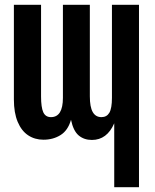

<svg xmlns="http://www.w3.org/2000/svg" viewBox="-20 -570 640 795"><path d="M555.5 205H453V-59.5Q423 9.5 360.5 9.5Q328 9.5 305.8 -9.2Q283.5 -28 274 -74Q261.5 -30 230.8 -10.8Q200 8.5 160 8.5Q124 8.5 96.5 -9.8Q69 -28 53.2 -65.5Q37.5 -103 37.5 -158V-550H150V-171Q150 -125.5 159.2 -105.2Q168.5 -85 191 -85Q240.5 -85 240.5 -165V-550H352V-171Q352 -127 364 -106Q376 -85 400 -85Q422 -85 432.8 -103.2Q443.5 -121.5 443.5 -165V-550H555.5Z"/></svg>

Font: JuliaMono SemiBold
Style: Regular
Weight: 600
Monospace: yes
Designer: cormullion
Foundry: corm
Version: Version 0.055; ttfautohint (v1.8.4)